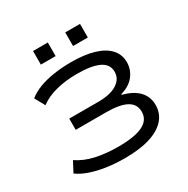

<svg xmlns="http://www.w3.org/2000/svg" viewBox="-199 -1077 1232 1260"><g transform="rotate(-30 416.5 -446.5)"><path d="M391 9Q319 9 253.5 -0.5Q188 -10 135 -28.5Q82 -47 47 -73L88 -151Q145 -112 221.5 -95Q298 -78 391 -78Q515 -78 576.5 -108Q638 -138 638 -201Q638 -258 587.5 -286Q537 -314 431 -314H203V-399H424Q515 -399 565 -431Q615 -463 615 -517Q615 -574 559 -601Q503 -628 393 -628Q307 -628 234.5 -609.5Q162 -591 112 -553L70 -629Q104 -657 153.5 -676Q203 -695 266 -704.5Q329 -714 398 -714Q500 -714 571 -692.5Q642 -671 679 -630Q716 -589 716 -531Q716 -476 682 -431.5Q648 -387 579 -367V-362Q658 -342 698.5 -299Q739 -256 739 -194Q739 -130 698.5 -84.5Q658 -39 581 -15Q504 9 391 9ZM463 -799V-902H575V-799ZM219 -799V-902H331V-799Z"/></g></svg>

Font: Nunito Sans 7pt Expanded
Style: Regular
Weight: 400
Width: 7
Designer: Vernon Adams
Foundry: Vernon Adams
Version: Version 3.101;gftools[0.9.27]